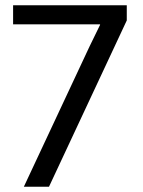

<svg xmlns="http://www.w3.org/2000/svg" viewBox="-20 -713 545 733"><path d="M322 -536 362 -618V-620H30V-693H464V-635L167 0H71Z"/></svg>

Font: Murecho Thin
Style: Regular
Weight: 400
Version: Version 1.010